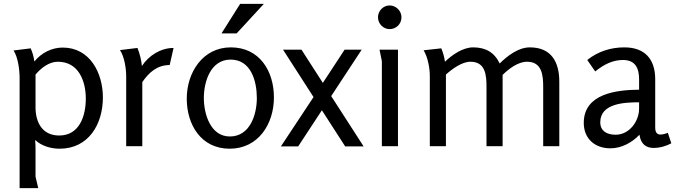

<svg xmlns="http://www.w3.org/2000/svg" viewBox="-20 -753 3478 989"><path d="M138 -504 50 -493C73 -457 81 -393 81 -352V216H177L163 157V18C163 7 163 -13 161 -32C194 -1 242 13 287 13C437 13 510 -114 510 -251C510 -376 444 -508 303 -508C246 -508 192 -480 157 -436C154 -459 148 -482 138 -504ZM278 -435C384 -435 422 -337 422 -245C422 -157 390 -55 285 -55C198 -55 163 -122 163 -201V-369C191 -402 232 -435 278 -435Z M688 -506 598 -495C621 -461 630 -399 630 -360V0H713V-330C747 -380 790 -418 854 -418L874 -506C808 -506 746 -467 711 -413C708 -444 700 -477 688 -506Z M1217 -733 1121 -581H1199L1339 -733ZM1163 13C1311 13 1391 -115 1391 -251C1391 -387 1317 -509 1169 -509C1024 -509 942 -379 942 -245C942 -110 1016 13 1163 13ZM1164 -50C1064 -50 1030 -166 1030 -248C1030 -333 1065 -446 1168 -446C1273 -446 1303 -335 1303 -248C1303 -163 1268 -50 1164 -50Z M1533 -497H1438L1595 -253L1427 1H1516L1638 -185L1758 1H1853L1686 -258L1843 -497H1755L1643 -326Z M2048 -664C2048 -697 2020 -725 1987 -725C1954 -725 1927 -697 1927 -664C1927 -631 1954 -603 1987 -603C2021 -603 2048 -630 2048 -664ZM2030 -497H1935L1947 -438V0H2030Z M2253 -504 2162 -494C2184 -458 2194 -402 2194 -361V0H2277V-369C2308 -397 2359 -435 2403 -435C2481 -435 2486 -366 2486 -305V0H2569V-367C2600 -398 2648 -435 2695 -435C2772 -435 2778 -365 2778 -305V0H2861V-332C2861 -435 2819 -509 2709 -509C2651 -509 2594 -466 2554 -426C2526 -484 2481 -509 2417 -509C2364 -509 2308 -470 2272 -435C2269 -458 2262 -483 2253 -504Z M3196 -509C3126 -509 3060 -488 3005 -444L3046 -385C3093 -423 3138 -444 3189 -444C3254 -444 3272 -400 3272 -344V-291C3156 -290 2987 -271 2987 -120C2987 -38 3045 11 3124 11C3181 11 3235 -18 3274 -59C3281 -7 3312 9 3347 9C3382 9 3417 -3 3438 -15L3420 -69C3408 -64 3394 -60 3382 -60C3367 -60 3355 -68 3355 -96V-345C3355 -449 3301 -509 3196 -509ZM3272 -226V-194C3272 -128 3222 -59 3151 -59C3105 -59 3072 -79 3072 -123C3072 -222 3200 -226 3272 -226Z"/></svg>

Font: Rosario
Style: Regular
Weight: 400
Designer: Hector Gatti
Foundry: Omnibus Type
Version: Version 1.100